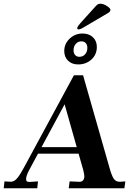

<svg xmlns="http://www.w3.org/2000/svg" viewBox="-67 -1011 695 1031"><path d="M-9 -35Q10 -35 26.5 -55.5Q43 -76 62 -112L330 -607H379L521 -110Q532 -70 543 -52.5Q554 -35 575 -35H580L606 -37L601 0H302L307 -37L354 -35Q384 -32 386 -63Q386 -74 380 -98L355 -186H137L93 -104Q73 -68 73 -49Q73 -33 91 -34L137 -37L133 0H-47L-43 -37ZM280 -451 156 -221H345ZM278 -737Q278 -776 307 -803.5Q336 -831 376 -831Q411 -831 432 -811Q453 -791 453 -759Q453 -718 424 -691.5Q395 -665 353 -665Q319 -665 298.5 -685Q278 -705 278 -737ZM402 -754Q402 -770 393.5 -779.5Q385 -789 370 -789Q352 -789 340 -775.5Q328 -762 328 -741Q328 -725 336.5 -715.5Q345 -706 359 -706Q378 -706 390 -719.5Q402 -733 402 -754ZM348 -862Q350 -870 364 -886L438 -968Q451 -983 457 -987Q463 -991 472 -991Q488 -991 507.5 -978.5Q527 -966 526 -957Q525 -948 513 -941L377 -861Q365 -854 356 -853Q346 -853 348 -862Z"/></svg>

Font: Unna
Style: Bold Italic
Weight: 700
Italic angle: -8.05°
Designer: Jorge de Buen Unna
Foundry: Omnibus-Type
Version: Version 2.008